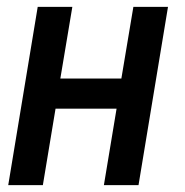

<svg xmlns="http://www.w3.org/2000/svg" viewBox="-20 -540 540 560"><path d="M4 0 90 -520H191L156 -311H334L369 -520H470L384 0H283L320 -223H142L105 0Z"/></svg>

Font: Iosevka Semibold
Style: Italic
Weight: 600
Italic angle: -9°
Monospace: yes
Designer: Belleve Invis
Foundry: Belleve Invis
Version: Version 32.5.0; ttfautohint (v1.8.4)